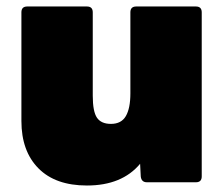

<svg xmlns="http://www.w3.org/2000/svg" viewBox="-20 -562 692 592"><path d="M248 10Q151 10 98.5 -43Q46 -96 46 -189V-524Q46 -542 64 -542H248Q266 -542 266 -524V-267Q266 -218 279 -199Q292 -180 322 -180Q354 -180 368 -204Q382 -228 382 -274V-524Q382 -542 400 -542H584Q602 -542 602 -524V-18Q602 0 584 0H433Q416 0 414 -18L412 -57Q356 10 248 10Z"/></svg>

Font: LINE Seed Sans App Heavy
Style: Regular
Weight: 900
Designer: LINE VX Design & Dalton Maag Ltd & Sandoll Inc
Foundry: Dalton Maag Ltd
Version: Version 1.003